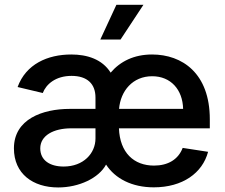

<svg xmlns="http://www.w3.org/2000/svg" viewBox="-20 -784 955 815"><path d="M227.1 11.7C314.9 11.7 399.4 -27.8 430.2 -85.4C468.8 -25.9 540 11.2 632.8 11.2C754.9 11.2 839.4 -49.3 863.3 -139.6L755.4 -156.2C736.8 -106.9 692.9 -81.1 633.8 -81.1C548.3 -81.1 488.8 -135.7 484.9 -239.3H870.6V-277.8C870.6 -473.1 753.4 -552.7 625.5 -552.7C549.3 -552.7 490.7 -523.9 449.7 -475.6C413.6 -533.2 349.1 -552.7 282.7 -552.7C181.6 -552.7 90.3 -511.7 54.7 -414.6L161.6 -389.2C175.8 -426.3 215.8 -461.9 283.7 -461.9C350.6 -461.9 385.3 -427.7 385.3 -370.1V-321.8H276.4C160.6 -321.8 39.1 -278.3 39.1 -154.3C39.1 -46.4 119.6 11.7 227.1 11.7ZM405.8 -616.2H491.7L588.9 -763.7H474.1ZM150.9 -154.3C150.9 -208.5 207 -239.3 282.2 -239.3H385.3V-196.3C385.3 -133.3 334.5 -77.1 250 -77.1C192.4 -77.1 150.9 -103 150.9 -154.3ZM485.4 -321.8C491.7 -397.9 543 -460.4 626 -460.4C705.1 -460.4 755.4 -403.3 757.3 -321.8Z"/></svg>

Font: Raveo Medium
Style: Regular
Weight: 500
Designer: Jakub Foglar, Rasmus Andersson (Inter)
Foundry: Jakubfoglar.com
Version: Version 1.100;Glyphs 3.2.3 (3260)